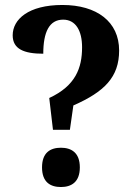

<svg xmlns="http://www.w3.org/2000/svg" viewBox="-20 -744 537 772"><path d="M193 -222H261L275 -320C400 -375 459 -434 459 -541C459 -657 369 -724 231 -724C94 -724 31 -666 31 -602C31 -547 76 -528 154 -528C154 -615 178 -665 234 -665C284 -665 310 -621 310 -554C310 -471 284 -399 178 -350ZM225 8C266 8 301 -11 301 -71C301 -131 266 -150 225 -150C183 -150 149 -131 149 -71C149 -11 183 8 225 8Z"/></svg>

Font: Noto Serif Bengali SemiCondensed
Style: Bold
Weight: 700
Width: 4
Designer: Juan Bruce, Universal Thirst, Indian Type Foundry and the Monotype Design Team.
Foundry: Monotype Imaging Inc.
Version: Version 2.003